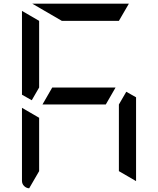

<svg xmlns="http://www.w3.org/2000/svg" viewBox="-20 -1020 856 1040"><path d="M210 -454 263 -546H606L553 -454ZM192 -546 152 -477 99 -507V-959V-961L192 -907ZM315 -907 155 -1000H676H678L624 -907ZM138 0Q122 -1 110.5 -12.5Q99 -24 99 -41V-436L192 -382V-93ZM717 -493V-41V-39L624 -93V-454L664 -523Z"/></svg>

Font: DSEG7 Modern Mini
Style: Regular
Weight: 400
Designer: Keshikan(Twitter:@keshinomi_88pro)
Version: Version 0.46